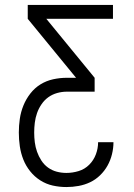

<svg xmlns="http://www.w3.org/2000/svg" viewBox="-20 -550 540 775"><path d="M248 205Q273 205 297.5 200.5Q322 196 344 185.5Q366 175 384 157.5Q402 140 414 118.5Q426 97 432 72.5Q438 48 438 24H376Q376 49 367 73Q358 97 340 115Q322 133 297.5 140.5Q273 148 248 148Q228 148 209 143Q190 138 174 126.5Q158 115 147 98Q136 81 129.5 62.5Q123 44 120.5 24.5Q118 5 118 -15Q118 -35 120.5 -55Q123 -75 129.5 -93.5Q136 -112 147.5 -129Q159 -146 175 -157.5Q191 -169 210.5 -174.5Q230 -180 250 -180H362V-236L167 -474H436V-530H92V-474L287 -236H250Q222 -236 194.5 -230Q167 -224 143.5 -209.5Q120 -195 102.5 -172.5Q85 -150 74.5 -124Q64 -98 60 -70.5Q56 -43 56 -15Q56 13 60 40.5Q64 68 74 93.5Q84 119 101.5 141Q119 163 142.5 178Q166 193 193 199Q220 205 248 205Z"/></svg>

Font: Iosevka SS09 Light
Style: Regular
Weight: 300
Monospace: yes
Designer: Belleve Invis
Foundry: Belleve Invis
Version: Version 5.2.1; ttfautohint (v1.8.3)